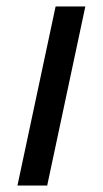

<svg xmlns="http://www.w3.org/2000/svg" viewBox="-20 -574 318 594"><path d="M34 0 152 -554H244L126 0Z"/></svg>

Font: Noto Serif Tamil SemiCondensed
Style: Italic
Weight: 400
Width: 4
Italic angle: -12°
Designer: Indian Type Foundry, Tom Grace, and the Monotype Design Team
Foundry: Monotype Imaging Inc.
Version: Version 2.003; ttfautohint (v1.8.4.7-5d5b)